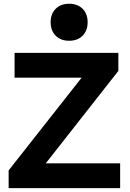

<svg xmlns="http://www.w3.org/2000/svg" viewBox="-20 -978 674 998"><path d="M24.9 0V-92.3L404.3 -574.2H55.7V-703.1H595.2V-609.4L217.8 -128.9H604.5V0ZM339.4 -766.1Q295.9 -766.1 269.5 -792.5Q243.2 -818.8 243.2 -862.3Q243.2 -906.2 269.5 -932.4Q295.9 -958.5 339.4 -958.5Q383.3 -958.5 409.4 -932.4Q435.5 -906.2 435.5 -862.3Q435.5 -818.8 409.4 -792.5Q383.3 -766.1 339.4 -766.1Z"/></svg>

Font: Schibsted Grotesk
Style: Bold
Weight: 700
Designer: Bakken & Baeck AS, Henrik Kongsvoll
Foundry: Schibsted ASA
Version: Version 1.100;gftools[0.9.25]